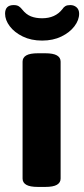

<svg xmlns="http://www.w3.org/2000/svg" viewBox="-25 -735 332 757"><path d="M125 2Q93 2 78.5 -6.5Q64 -15 64 -31V-492Q64 -508 78.5 -516.5Q93 -525 125 -525H153Q185 -525 199.5 -516.5Q214 -508 214 -492V-31Q214 -15 199.5 -6.5Q185 2 153 2ZM141 -575Q98 -575 65 -591Q32 -607 13.5 -631.5Q-5 -656 -5 -681Q-5 -715 29 -715Q42 -715 49.5 -710Q57 -705 63 -697Q78 -678 97 -670.5Q116 -663 141 -663Q193 -663 221 -699Q226 -707 233 -711Q240 -715 252 -715Q267 -715 277 -706Q287 -697 287 -681Q287 -656 268.5 -631.5Q250 -607 217 -591Q184 -575 141 -575Z"/></svg>

Font: Asap Semi Expanded
Style: Bold
Weight: 700
Width: 6
Designer: Pablo Cosgaya
Foundry: Omnibus-Type
Version: Version 3.001; ttfautohint (v1.8.4.7-5d5b)